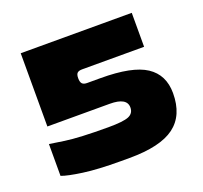

<svg xmlns="http://www.w3.org/2000/svg" viewBox="-107 -711 894 845"><g transform="rotate(-20 340.0 -288.5)"><path d="M362 -364Q511 -364 575.5 -321.5Q640 -279 640 -193Q640 -89 573.5 -39.5Q507 10 362 10H322Q215 10 147 0.5Q79 -9 50 -20V-169Q55 -168 120 -158.5Q185 -149 321 -149Q391 -149 416.5 -159.5Q442 -170 442 -198Q442 -244 362 -244H70V-587H590V-428H300Q284 -428 277 -421.5Q270 -415 270 -397Q270 -379 277 -371.5Q284 -364 300 -364Z"/></g></svg>

Font: Dashboard
Style: Regular
Weight: 400
Designer: jaiki
Version: Version 1.000